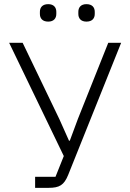

<svg xmlns="http://www.w3.org/2000/svg" viewBox="-20 -904 627 924"><path d="M149 -53H247L287 -153L24 -698H89L266 -330L312 -227H316L355 -332L501 -698H563L308 -62C288 -13 266 0 214 0H149ZM212 -800C184 -800 172 -816 172 -837V-847C172 -868 184 -884 212 -884C239 -884 251 -868 251 -847V-837C251 -816 239 -800 212 -800ZM396 -800C369 -800 357 -816 357 -837V-847C357 -868 369 -884 396 -884C424 -884 436 -868 436 -847V-837C436 -816 424 -800 396 -800Z"/></svg>

Font: Plexus Sans Light
Style: Regular
Weight: 300
Version: Version 2.001;PS 002.001;hotconv 1.0.70;makeotf.lib2.5.58329